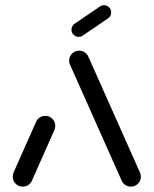

<svg xmlns="http://www.w3.org/2000/svg" viewBox="-20 -711 585 731"><path d="M66.7 -0.4Q50.7 -0.4 39.6 -11.5Q28.5 -22.6 28.5 -38.5Q28.5 -47 31.9 -54.8L117.8 -248.1Q122.6 -258.1 131.9 -264.1Q141.1 -270 152.2 -270Q168.1 -270 179.3 -258.9Q190.4 -247.8 190.4 -231.9Q190.4 -223.3 187 -215.6L101.1 -22.2Q96.3 -12.2 87 -6.3Q77.8 -0.4 66.7 -0.4ZM516.3 -38.5Q516.3 -22.6 505.2 -11.5Q494.1 -0.4 478.1 -0.4Q467 -0.4 457.8 -6.3Q448.5 -12.2 443.7 -22.2L247 -463.7Q243.3 -471.1 243.3 -480Q243.3 -495.9 254.4 -507Q265.6 -518.1 281.5 -518.1Q292.6 -518.1 301.9 -512.2Q311.1 -506.3 315.9 -496.3L512.6 -54.8Q516.3 -47.4 516.3 -38.5ZM279.6 -570.7Q268.1 -570.7 260.2 -578.7Q252.2 -586.7 252.2 -598.1Q252.2 -605.2 255.4 -610.9Q258.5 -616.7 263.7 -620.4L360.4 -686.3Q367.8 -691.1 375.9 -691.1Q387.4 -691.1 395.4 -683.1Q403.3 -675.2 403.3 -663.7Q403.3 -656.7 400.2 -650.9Q397 -645.2 391.9 -641.5L295.2 -575.6Q288.1 -570.7 279.6 -570.7Z"/></svg>

Font: 26F Galaxy Sans
Style: Bold
Weight: 700
Designer: C₂₉H₂₅N₃O₅
Version: Version 1.100